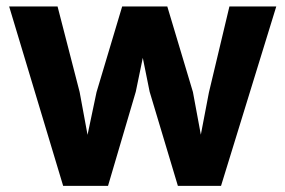

<svg xmlns="http://www.w3.org/2000/svg" viewBox="-20 -577 898 604"><path d="M178.7 7.8H319.8L407.2 -288.6L429.2 -395L450.7 -288.6L539.6 7.8H675.3L849.1 -556.6H701.7L637.2 -286.1L611.8 -153.3L586.9 -287.6L506.3 -556.6H364.3L283.7 -287.1L255.4 -152.8L230.5 -287.6L161.1 -556.6H8.8Z"/></svg>

Font: Merriweather Sans
Style: Bold
Weight: 700
Designer: Eben Sorkin ( eben@eyebytes.com )
Foundry: Eben Sorkin
Version: Version 1.003